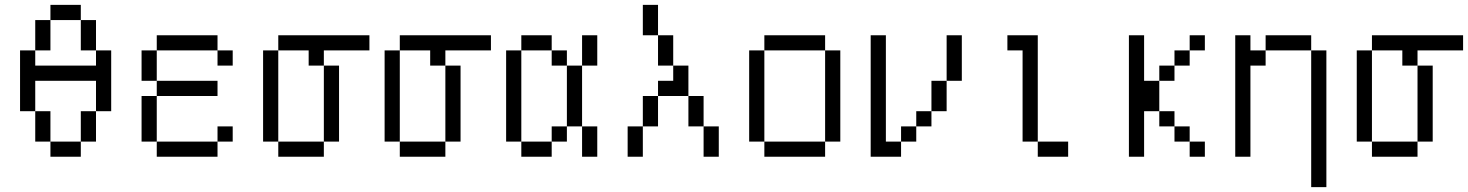

<svg xmlns="http://www.w3.org/2000/svg" viewBox="-20 -645 6040 790"><path d="M187.5 -62.5V0H312.5V-62.5ZM187.5 -62.5Q187.5 -62.5 187.5 -187.5H125Q125 -187.5 125 -62.5ZM312.5 -62.5H375Q375 -62.5 375 -187.5H312.5Q312.5 -187.5 312.5 -62.5ZM125 -187.5Q125 -187.5 125 -312.5H375Q375 -312.5 375 -187.5H437.5Q437.5 -187.5 437.5 -437.5H375V-375H125V-437.5H62.5Q62.5 -437.5 62.5 -187.5ZM125 -437.5H187.5Q187.5 -437.5 187.5 -562.5H125Q125 -562.5 125 -437.5ZM375 -437.5Q375 -437.5 375 -562.5H312.5Q312.5 -562.5 312.5 -437.5ZM187.5 -562.5H312.5V-625H187.5Z M937.5 -62.5V-125H875V-62.5H625V0H875V-62.5ZM875 -250V-312.5H625V-250H562.5V-62.5H625V-250ZM937.5 -375V-437.5H875V-375ZM625 -312.5Q625 -312.5 625 -437.5H562.5Q562.5 -437.5 562.5 -312.5ZM625 -437.5H875V-500H625Z M1500 -437.5V-500H1125V-437.5H1062.5Q1062.5 -437.5 1062.5 -62.5H1125V0H1312.5V-62.5H1125Q1125 -62.5 1125 -437.5H1250V-375H1312.5V-62.5H1375V-375H1312.5V-437.5Z M2000 -437.5V-500H1625V-437.5H1562.5Q1562.5 -437.5 1562.5 -62.5H1625V0H1812.5V-62.5H1625Q1625 -62.5 1625 -437.5H1750V-375H1812.5V-62.5H1875V-375H1812.5V-437.5Z M2125 -62.5V0H2250V-62.5ZM2125 -62.5Q2125 -62.5 2125 -437.5H2062.5Q2062.5 -437.5 2062.5 -62.5ZM2250 -62.5H2312.5V-125H2250ZM2375 -125Q2375 -125 2375 0H2437.5Q2437.5 0 2437.5 -125ZM2312.5 -125H2375Q2375 -125 2375 -375H2312.5Q2312.5 -375 2312.5 -125ZM2312.5 -375V-437.5H2250V-375ZM2375 -375H2437.5Q2437.5 -375 2437.5 -500H2375Q2375 -500 2375 -375ZM2125 -437.5H2250V-500H2125Z M2562.5 -125Q2562.5 -125 2562.5 0H2625Q2625 0 2625 -125ZM2875 -125Q2875 -125 2875 0H2937.5Q2937.5 0 2937.5 -125ZM2625 -125H2687.5Q2687.5 -125 2687.5 -250H2625Q2625 -250 2625 -125ZM2875 -125Q2875 -125 2875 -250H2812.5Q2812.5 -250 2812.5 -125ZM2687.5 -250H2812.5Q2812.5 -250 2812.5 -375H2750V-312.5H2687.5ZM2750 -375Q2750 -375 2750 -500H2687.5Q2687.5 -500 2687.5 -375ZM2687.5 -500Q2687.5 -500 2687.5 -625H2625Q2625 -625 2625 -500Z M3125 -62.5V0H3375V-62.5ZM3125 -62.5Q3125 -62.5 3125 -437.5H3062.5Q3062.5 -437.5 3062.5 -62.5ZM3375 -62.5H3437.5Q3437.5 -62.5 3437.5 -437.5H3375Q3375 -437.5 3375 -62.5ZM3125 -437.5H3375V-500H3125Z M3562.5 -500Q3562.5 -500 3562.5 0H3687.5V-62.5H3625V-500ZM3687.5 -62.5H3750V-125H3687.5ZM3750 -125H3812.5V-187.5H3750ZM3812.5 -187.5H3875Q3875 -187.5 3875 -312.5H3812.5Q3812.5 -312.5 3812.5 -187.5ZM3875 -312.5H3937.5V-500H3875Z M4375 0V-62.5H4250V0ZM4250 -62.5V-500H4125V-437.5H4187.5Q4187.5 -437.5 4187.5 -62.5Z M4937.5 0V-62.5H4875V0ZM4937.5 -437.5V-500H4875V-437.5H4812.5V-375H4750V-312.5H4687.5V-500H4625Q4625 -500 4625 0H4687.5V-187.5H4750V-125H4812.5V-62.5H4875V-125H4812.5V-187.5H4750Q4750 -187.5 4750 -312.5H4812.5V-375H4875V-437.5Z M5375 -437.5V125H5437.5V-437.5ZM5062.5 -500Q5062.5 -500 5062.5 0H5125Q5125 0 5125 -375H5187.5V-437.5H5125V-500ZM5187.5 -437.5H5375V-500H5187.5Z M6000 -437.5V-500H5625V-437.5H5562.5Q5562.5 -437.5 5562.5 -62.5H5625V0H5812.5V-62.5H5625Q5625 -62.5 5625 -437.5H5750V-375H5812.5V-62.5H5875V-375H5812.5V-437.5Z"/></svg>

Font: Unifont
Style: Regular
Weight: 500
Version: Version 13.0.05